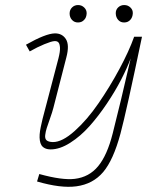

<svg xmlns="http://www.w3.org/2000/svg" viewBox="-20 -574 640 754"><path d="M311 -496.6Q301.8 -485.8 286.6 -485.8Q272.5 -485.4 262.9 -495.6Q253.4 -505.9 253.4 -521Q253.4 -535.2 262.9 -544.7Q272.5 -554.2 286.6 -554.2Q300.8 -554.2 310.8 -544.4Q320.8 -534.7 320.3 -521Q319.3 -504.9 311 -496.6ZM492.2 -496.6Q482.9 -485.8 467.8 -485.8Q453.6 -485.4 444.3 -495.6Q435.1 -505.9 434.6 -521Q434.1 -535.2 443.8 -544.7Q453.6 -554.2 467.8 -554.2Q482.4 -554.2 492.4 -544.4Q502.4 -534.7 501.5 -521Q500.5 -505.9 492.2 -496.6ZM506.8 -429.7H537.6Q476.1 -134.8 453.1 -49.3Q425.3 54.2 385.3 101.6Q345.2 148.9 279.8 157.7Q218.8 166 125.5 138.7L134.3 109.4Q224.1 134.3 273.4 128.4Q330.1 121.6 365.5 78.6Q400.9 35.6 422.4 -49.3Q452.6 -167.5 493.2 -344.7Q479.5 -307.6 456.1 -262Q432.6 -216.3 399.9 -167.5Q367.2 -118.7 331.8 -78.9Q296.4 -39.1 255.6 -13.2Q214.8 12.7 179.2 12.7Q166 12.7 156.7 8.3Q147.5 3.9 142.8 -3.7Q138.2 -11.2 136.5 -22.2Q134.8 -33.2 135.7 -46.1Q136.7 -59.1 139.9 -74.7Q143.1 -90.3 147 -106.4Q150.9 -122.6 155.8 -140.1Q159.2 -152.3 160.6 -158.2L209.5 -344.7Q216.3 -371.1 215.6 -386.2Q214.8 -401.4 209.7 -407.2Q204.6 -413.1 193.8 -412.6Q181.2 -411.6 154.1 -400.4Q127 -389.2 96.7 -372.1L82 -398.4Q158.7 -441.9 194.8 -442.9Q224.1 -443.4 238.8 -420.4Q253.4 -397.5 240.7 -349.1L189.5 -149.9Q185.1 -132.8 176.5 -108.9Q168 -85 163.6 -71.3Q159.2 -57.6 157.5 -43.5Q155.8 -29.3 163.1 -22.9Q170.4 -16.6 187.5 -16.1Q224.1 -15.6 273.2 -59.6Q322.3 -103.5 366.9 -168.5Q411.6 -233.4 449.2 -303.5Q486.8 -373.5 506.8 -429.7Z"/></svg>

Font: Compagnon Light Italic
Style: Regular
Weight: 400
Italic angle: -12°
Designer: Valentin Papon
Foundry: Velvetyne Type Foundry
Version: Version 1.000;PS 001.000;hotconv 1.0.88;makeotf.lib2.5.64775